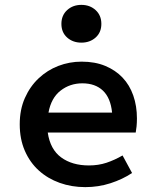

<svg xmlns="http://www.w3.org/2000/svg" viewBox="-20 -756 640 788"><path d="M330 12Q274 12 225 -5.5Q176 -23 139.5 -56Q103 -89 82 -137Q61 -185 61 -246Q61 -306 82 -353.5Q103 -401 138.5 -434.5Q174 -468 219.5 -485.5Q265 -503 315 -503Q370 -503 412 -485.5Q454 -468 483 -437.5Q512 -407 527 -364Q542 -321 542 -270Q542 -253 540.5 -237.5Q539 -222 537 -212H176Q186 -143 231 -110Q276 -77 345 -77Q384 -77 417 -88Q450 -99 483 -118L522 -46Q483 -20 433.5 -4Q384 12 330 12ZM318 -414Q267 -414 228.5 -384Q190 -354 179 -294H440Q434 -354 402.5 -384Q371 -414 318 -414ZM314 -581Q279 -581 255.5 -602Q232 -623 232 -658Q232 -693 255.5 -714.5Q279 -736 314 -736Q349 -736 372.5 -714.5Q396 -693 396 -658Q396 -623 372.5 -602Q349 -581 314 -581Z"/></svg>

Font: Source Code Pro Semibold
Style: Regular
Weight: 600
Monospace: yes
Designer: Paul D. Hunt, Teo Tuominen
Foundry: Adobe Systems Incorporated
Version: Version 2.030;PS 1.000;hotconv 16.6.51;makeotf.lib2.5.65220